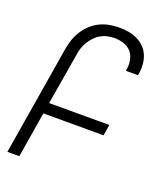

<svg xmlns="http://www.w3.org/2000/svg" viewBox="-138 -832 775 920"><g transform="rotate(20 250.0 -371.5)"><path d="M10 0 102 -558Q106 -582 114 -606Q122 -630 136 -652.5Q150 -675 169.5 -693Q189 -711 212.5 -722.5Q236 -734 261.5 -738.5Q287 -743 311 -743Q335 -743 358.5 -739Q382 -735 403 -725Q424 -715 440 -699Q456 -683 465 -662Q474 -641 476 -617Q478 -593 474 -568L472 -559H411L412 -566Q416 -590 411.5 -614.5Q407 -639 392 -656Q377 -673 354 -680.5Q331 -688 307 -688Q289 -688 271 -684Q253 -680 236.5 -670.5Q220 -661 207 -647Q194 -633 184.5 -617Q175 -601 169.5 -583.5Q164 -566 162 -549L118 -288H425L416 -232H109L71 0Z"/></g></svg>

Font: Iosevka Term Curly Lt Obl
Style: Regular
Weight: 300
Italic angle: -9°
Designer: Belleve Invis
Foundry: Belleve Invis
Version: Version 32.3.0